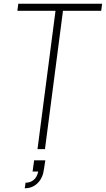

<svg xmlns="http://www.w3.org/2000/svg" viewBox="-20 -800 568 1030"><path d="M317.9 -742.2 221.2 0H181.2L277.8 -742.2H73.2L78.1 -779.8H527.8L522.9 -742.2ZM223.1 60.1 215.8 107.9Q210 154.3 182.1 182.1Q154.3 210 112.8 210L117.2 180.2Q142.6 180.2 160.6 165.3Q178.7 150.4 185.1 120.1H154.8L163.1 60.1Z"/></svg>

Font: Cooper Hewitt
Style: Light Italic
Weight: 704
Designer: Village Type and Design LLC
Foundry: Cooper Hewitt Smithsonian Design Museum
Version: 1.000